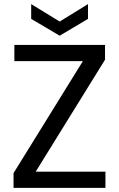

<svg xmlns="http://www.w3.org/2000/svg" viewBox="-20 -916 581 936"><path d="M492 -625 154 -79H494V0H46V-72L384 -618H50V-697H492ZM409 -896V-824L271 -742L132 -824V-896L271 -811Z"/></svg>

Font: Poppins
Style: Regular
Weight: 400
Designer: Ninad Kale (Devanagari), Jonny Pinhorn (Latin)
Version: Version 5.002